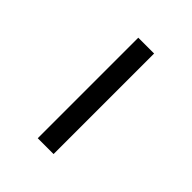

<svg xmlns="http://www.w3.org/2000/svg" viewBox="-201 -860 989 989"><g transform="rotate(45 293.0 -366.0)"><path d="M350.6 0V-732.4H235.4V0Z"/></g></svg>

Font: Cascadia Code PL SemiBold
Style: Regular
Weight: 600
Monospace: yes
Designer: Aaron Bell
Foundry: Saja Typeworks
Version: Version 2404.023